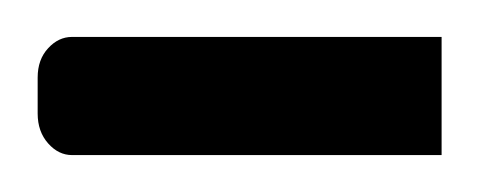

<svg xmlns="http://www.w3.org/2000/svg" viewBox="-39 -84 259 104"><path d="M0 -64H200.2V0H0Q-7.3 0 -12.9 -6.3Q-18.6 -12.7 -18.6 -22.5V-42Q-18.6 -51.8 -12.9 -57.9Q-7.3 -64 0 -64Z"/></svg>

Font: Pinar-DS3-FD Light
Style: Regular
Weight: 300
Designer: Amin Abedi
Version: Version 3.000